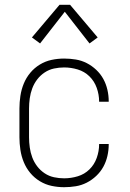

<svg xmlns="http://www.w3.org/2000/svg" viewBox="-20 -772 540 800"><path d="M247 8Q221 8 195 2.5Q169 -3 146 -17Q123 -31 106 -51.5Q89 -72 79 -96.5Q69 -121 65 -147.5Q61 -174 61 -200V-320Q61 -346 65 -372.5Q69 -399 79 -423.5Q89 -448 106 -468.5Q123 -489 146 -503Q169 -517 195 -522.5Q221 -528 247 -528Q272 -528 296 -524Q320 -520 341.5 -509Q363 -498 381 -481Q399 -464 410.5 -443Q422 -422 427.5 -398Q433 -374 433 -350Q433 -349 433 -349Q433 -349 433 -348H393Q393 -348 393 -348.5Q393 -349 393 -349Q393 -378 383 -406Q373 -434 352.5 -454Q332 -474 304 -482.5Q276 -491 247 -491Q226 -491 205 -486.5Q184 -482 166 -470Q148 -458 135 -441Q122 -424 114.5 -404Q107 -384 104 -362.5Q101 -341 101 -320V-200Q101 -179 104 -157.5Q107 -136 114.5 -116Q122 -96 135 -79Q148 -62 166 -50Q184 -38 205 -33.5Q226 -29 247 -29Q276 -29 304 -37.5Q332 -46 352.5 -66Q373 -86 383 -114Q393 -142 393 -171Q393 -171 393 -171.5Q393 -172 393 -172H433Q433 -171 433 -171Q433 -171 433 -170Q433 -146 427.5 -122Q422 -98 410.5 -77Q399 -56 381 -39Q363 -22 341.5 -11Q320 0 296 4Q272 8 247 8ZM147 -591 113 -616 228 -752H272L387 -616L353 -591L250 -723Z"/></svg>

Font: Iosevka SS04 Extralight
Style: Regular
Weight: 200
Monospace: yes
Designer: Belleve Invis
Foundry: Belleve Invis
Version: Version 19.0.0; ttfautohint (v1.8.4)